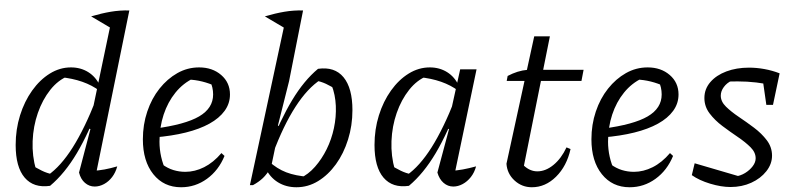

<svg xmlns="http://www.w3.org/2000/svg" viewBox="-20 -780 3346 809"><path d="M380 -25 366 -60Q394 -61 420.5 -66Q447 -71 474 -79Q467 -53 452.5 -34Q438 -15 418.5 -4.5Q399 6 379 6Q356 6 338 -9.5Q320 -25 313 -53L361 -236L354 -239L454 -716L525 -736ZM191 3Q122 13 84 -31.5Q46 -76 46 -169Q46 -235 64.5 -294Q83 -353 115.5 -398.5Q148 -444 190 -470Q232 -496 279 -496Q320 -496 352 -476Q384 -456 401 -419L400 -397Q336 -445 234 -455L268 -460Q225 -443 192 -401.5Q159 -360 139.5 -304Q120 -248 117.5 -185.5Q115 -123 132 -64L111 -86Q134 -72 156 -61Q178 -50 204 -45L181 -41Q236 -79 286.5 -159Q337 -239 385 -362L402 -348Q355 -221 304 -135Q253 -49 191 3ZM452 -659 364 -711Q408 -724 446.5 -730.5Q485 -737 525 -736ZM489 -760H490V-759Z M743 9Q670 9 626 -46Q582 -101 582 -193Q582 -255 600.5 -310Q619 -365 652 -406.5Q685 -448 727.5 -472Q770 -496 819 -496Q875 -496 912 -464Q949 -432 949 -382Q949 -344 926.5 -313Q904 -282 862.5 -259Q821 -236 762.5 -221.5Q704 -207 631 -201V-238Q760 -255 819 -289.5Q878 -324 878 -382Q878 -412 865 -439L890 -416Q862 -429 832 -436.5Q802 -444 770 -445L797 -451Q752 -430 719.5 -390Q687 -350 669.5 -297Q652 -244 652 -183Q652 -151 659 -119.5Q666 -88 680 -59L663 -88Q686 -71 710.5 -63.5Q735 -56 761 -56Q801 -56 840 -75.5Q879 -95 913 -135L926 -123Q901 -62 852 -26.5Q803 9 743 9Z M1229 9Q1185 9 1151 -12Q1117 -33 1098 -73L1113 -100Q1147 -69 1186 -54Q1225 -39 1280 -35L1244 -29Q1279 -45 1307.5 -77.5Q1336 -110 1356.5 -151.5Q1377 -193 1387 -240Q1397 -287 1395 -334Q1393 -381 1377 -422L1400 -400Q1375 -417 1353 -427Q1331 -437 1308 -441L1332 -445Q1276 -409 1225 -330Q1174 -251 1130 -133L1112 -150Q1161 -275 1211 -358Q1261 -441 1320 -490Q1390 -500 1427.5 -454.5Q1465 -409 1465 -316Q1465 -251 1446.5 -192Q1428 -133 1395.5 -88Q1363 -43 1320.5 -17Q1278 9 1229 9ZM1033 0 1187 -716 1257 -736 1198 -438 1151 -251 1158 -247 1122 -75Q1105 -46 1087.5 -29.5Q1070 -13 1046 0ZM1184 -659 1096 -711Q1140 -724 1178.5 -730.5Q1217 -737 1257 -736Z M1703 3Q1634 13 1596 -31.5Q1558 -76 1558 -169Q1558 -235 1576.5 -294Q1595 -353 1627.5 -398.5Q1660 -444 1702 -470Q1744 -496 1791 -496Q1832 -496 1864 -476Q1896 -456 1913 -419L1912 -397Q1848 -445 1746 -455L1780 -460Q1737 -443 1704 -401.5Q1671 -360 1651.5 -304Q1632 -248 1629.5 -185.5Q1627 -123 1644 -64L1623 -86Q1646 -72 1668 -61Q1690 -50 1716 -45L1693 -41Q1748 -79 1798.5 -159Q1849 -239 1897 -362L1914 -348Q1867 -221 1816 -135Q1765 -49 1703 3ZM1891 -25 1876 -60Q1903 -61 1930 -66Q1957 -71 1986 -79Q1979 -53 1964 -34Q1949 -15 1929.5 -4.5Q1910 6 1890 6Q1867 6 1849 -9.5Q1831 -25 1823 -53L1872 -236L1864 -239L1919 -488H1988Z M2221 9Q2179 9 2148 -19.5Q2117 -48 2114 -90L2231 -627H2297L2182 -54L2177 -93Q2207 -58 2244 -58Q2279 -58 2312 -85Q2345 -112 2367 -159L2384 -152Q2368 -80 2323 -35.5Q2278 9 2221 9ZM2115 -439 2119 -460Q2140 -471 2160.5 -477.5Q2181 -484 2204 -486H2439L2430 -439Z M2633 9Q2560 9 2516 -46Q2472 -101 2472 -193Q2472 -255 2490.5 -310Q2509 -365 2542 -406.5Q2575 -448 2617.5 -472Q2660 -496 2709 -496Q2765 -496 2802 -464Q2839 -432 2839 -382Q2839 -344 2816.5 -313Q2794 -282 2752.5 -259Q2711 -236 2652.5 -221.5Q2594 -207 2521 -201V-238Q2650 -255 2709 -289.5Q2768 -324 2768 -382Q2768 -412 2755 -439L2780 -416Q2752 -429 2722 -436.5Q2692 -444 2660 -445L2687 -451Q2642 -430 2609.5 -390Q2577 -350 2559.5 -297Q2542 -244 2542 -183Q2542 -151 2549 -119.5Q2556 -88 2570 -59L2553 -88Q2576 -71 2600.5 -63.5Q2625 -56 2651 -56Q2691 -56 2730 -75.5Q2769 -95 2803 -135L2816 -123Q2791 -62 2742 -26.5Q2693 9 2633 9Z M2895 -42 2907 -92 3105 -34 3076 -36Q3100 -39 3119.5 -51Q3139 -63 3151.5 -79.5Q3164 -96 3164 -113Q3164 -138 3142.5 -159.5Q3121 -181 3088.5 -203Q3056 -225 3024 -249Q2992 -273 2970 -302Q2948 -331 2948 -367Q2948 -405 2973 -434Q2998 -463 3040.5 -479Q3083 -495 3136 -495Q3168 -495 3201 -489Q3234 -483 3265 -471L3243 -419Q3205 -428 3166.5 -432.5Q3128 -437 3088 -437Q3070 -437 3052.5 -436.5Q3035 -436 3018 -433L3063 -440Q3043 -431 3030 -413.5Q3017 -396 3017 -377Q3017 -352 3039 -330.5Q3061 -309 3093 -287.5Q3125 -266 3157 -242Q3189 -218 3211 -189Q3233 -160 3233 -124Q3233 -89 3209 -58.5Q3185 -28 3145.5 -10Q3106 8 3058 8Q3019 8 2972.5 -6Q2926 -20 2895 -42ZM3209 -338 3190 -471H3265L3237 -338Z"/></svg>

Font: Piazzolla Thin
Style: Italic
Weight: 400
Italic angle: -11.3°
Version: Version 2.005